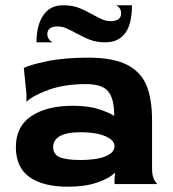

<svg xmlns="http://www.w3.org/2000/svg" viewBox="-20 -696 655 726"><path d="M575 0H413V-21L415 -40L413 -42Q394 -22 348 -6Q302 10 237 10Q143 10 91.5 -26.5Q40 -63 40 -140Q40 -218 98.5 -257Q157 -296 255 -296Q314 -296 352.5 -283.5Q391 -271 412 -258Q412 -323 389 -350.5Q366 -378 305 -378Q223 -378 163 -356Q103 -334 80 -311V-341L70 -439Q90 -450 155.5 -464Q221 -478 313 -478Q409 -478 461.5 -450.5Q514 -423 534.5 -371.5Q555 -320 555 -240V-60Q555 -35 560.5 -22Q566 -9 575 0ZM413 -143Q413 -166 378 -181Q343 -196 285 -196Q231 -196 206 -181Q181 -166 181 -140Q181 -112 206 -101.5Q231 -91 284 -91Q345 -91 379 -105Q413 -119 413 -143ZM418 -676Q420 -676 424.5 -673Q429 -670 433.5 -663Q438 -656 438 -645Q438 -630 427 -623Q416 -616 399 -616Q383 -616 368.5 -622Q354 -628 332 -640Q302 -657 277.5 -666.5Q253 -676 218 -676Q169 -676 143.5 -638Q118 -600 118 -536H179Q177 -537 172.5 -540Q168 -543 163.5 -550Q159 -557 159 -567Q159 -596 198 -596Q214 -596 228.5 -590Q243 -584 267 -571Q298 -554 322 -545Q346 -536 378 -536Q479 -536 479 -676Z"/></svg>

Font: Red Rose Bold
Style: Regular
Weight: 700
Designer: jaikishan Patel
Version: Version 1.000